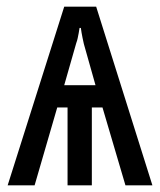

<svg xmlns="http://www.w3.org/2000/svg" viewBox="-20 -557 480 577"><path d="M269 -537 438 0H357L288 -234H256V0H183V-234H152L84 0H3L173 -537ZM219 -473Q218 -465 216.5 -457.5Q215 -450 213.5 -442.5Q212 -435 209 -427L173 -301H267L232 -425Q230 -435 228 -443.5Q226 -452 225 -459.5Q224 -467 223 -473Z"/></svg>

Font: Noto Sans ExtraCondensed
Style: Regular
Weight: 400
Width: 2
Designer: Monotype Design Team
Foundry: Monotype Imaging Inc.
Version: Version 2.013